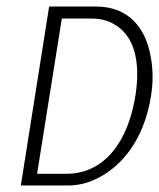

<svg xmlns="http://www.w3.org/2000/svg" viewBox="-20 -585 489 590"><path d="M44 -15H187C218 -15 245 -21 273 -34C355 -72 423 -157 444 -290C451 -333 450 -372 444 -406C429 -498 377 -565 274 -565H131ZM94 -51 170 -528H260C286 -528 309 -523 328 -512C392 -478 413 -398 396 -290C374 -153 303 -51 184 -51Z"/></svg>

Font: Charger Sport
Style: HLNrwObl
Weight: 100
Designer: Jasper
Foundry: Cannot Into Space Fonts
Version: Version 1.1